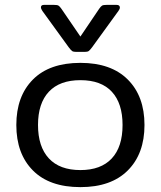

<svg xmlns="http://www.w3.org/2000/svg" viewBox="-20 -753 660 788"><path d="M262 -559 154 -708Q148 -717 148 -723Q148 -733 161 -733H201Q215 -733 220 -730Q225 -727 232 -717L310 -603L387 -717Q394 -727 399 -730Q404 -733 418 -733H458Q472 -733 472 -722Q472 -716 466 -708L358 -559Q349 -547 344 -543.5Q339 -540 327 -540H293Q281 -540 276 -543.5Q271 -547 262 -559ZM47 -240Q47 -358 115 -426.5Q183 -495 310 -495Q436 -495 504.5 -426.5Q573 -358 573 -240Q573 -122 504.5 -53.5Q436 15 310 15Q183 15 115 -53.5Q47 -122 47 -240ZM483 -240Q483 -329 439 -376.5Q395 -424 310 -424Q225 -424 180.5 -376.5Q136 -329 136 -240Q136 -151 180.5 -103Q225 -55 310 -55Q394 -55 438.5 -102.5Q483 -150 483 -240Z"/></svg>

Font: Mitr Light
Style: Regular
Weight: 300
Designer: Thanarat Vachiruckul
Foundry: Cadson Demak
Version: Version 1.002